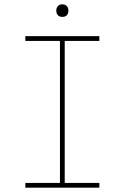

<svg xmlns="http://www.w3.org/2000/svg" viewBox="-20 -867 576 887"><path d="M97 0V-22H257V-678H97V-700H439V-678H279V-22H439V0ZM268 -789Q254 -789 247 -797Q240 -805 240 -818Q240 -830 247 -838.5Q254 -847 268 -847Q281 -847 288.5 -839Q296 -831 296 -818Q296 -805 289 -797Q282 -789 268 -789Z"/></svg>

Font: Lexend Exa Thin
Style: Regular
Weight: 250
Designer: Bonnie Shaver-Troup, Thomas Jockin
Foundry: Lexend
Version: Version 1.007